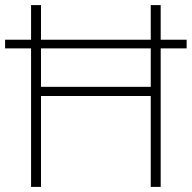

<svg xmlns="http://www.w3.org/2000/svg" viewBox="-20 -734 753 754"><path d="M102 0H141V-357H572V0H611V-544H713V-578H611V-714H572V-578H141V-714H102V-578H0V-544H102ZM141 -393V-544H572V-393Z"/></svg>

Font: Noto Sans Georgian ExtraLight
Style: Regular
Weight: 200
Designer: Monotype Design Team, Akaki Razmadze
Foundry: Google LLC
Version: Version 2.005